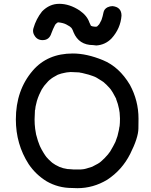

<svg xmlns="http://www.w3.org/2000/svg" viewBox="-20 -978 790 1005"><path d="M403 -91 413 -92Q423 -92 462 -105Q499 -123 509 -133Q527 -148 548 -173V-174L556 -184Q574 -214 584 -235L595 -266Q605 -306 605 -314Q605 -316 606 -317Q608 -332 608 -358Q607 -393 603 -408Q598 -434 588 -459V-461L580 -476Q571 -494 559 -511H558V-512L552 -519Q537 -536 521 -549L512 -555Q480 -576 471 -578H470L469 -579Q449 -587 410 -596Q396 -598 395 -599L350 -601L329 -599L319 -597Q301 -594 283 -587L281 -586Q269 -580 258 -573L249 -567Q248 -567 247 -565Q234 -557 214 -532L213 -531Q210 -528 208 -524L198 -509L185 -482Q178 -466 173 -449Q164 -415 164 -403L163 -402L161 -353Q161 -328 164 -304L169 -274Q179 -236 187 -218L190 -211Q198 -194 208 -178L219 -161H220V-160L223 -156Q235 -142 249 -130L255 -125Q270 -114 286 -107L292 -104Q308 -97 334 -93H337Q344 -92 352 -92Q360 -92 364 -91ZM385 7 356 6Q285 6 224 -29Q167 -64 130 -119Q63 -223 63 -353Q63 -506 152 -609Q229 -698 361 -698Q434 -698 519 -663Q604 -628 660 -534Q705 -451 705 -357Q705 -355 704.5 -306Q704 -257 661.5 -172.5Q619 -88 541 -37Q468 7 385 7ZM484 -740Q479 -740 467 -742Q393 -742 365 -809Q357 -832 349 -836Q349 -838 327 -850Q312 -858 286 -861Q281 -861 277 -857Q268 -849 268 -847Q257 -826 249 -804Q238 -768 203 -768Q174 -768 160 -793Q153 -804 153 -817Q153 -823 155 -830Q169 -879 200 -918Q239 -958 290 -958Q344 -958 397 -923Q436 -896 448 -860L456 -843Q458 -842 460.5 -841.5Q463 -841 464 -840Q474 -838 485 -838Q485 -840 489 -840Q491 -843 493.5 -845Q496 -847 496.5 -848Q497 -849 498 -849.5Q499 -850 500 -852Q510 -870 510.5 -872Q511 -874 512 -876Q518 -893 521.5 -912Q525 -931 543 -940Q556 -946 569 -946Q616 -941 616 -896Q611 -829 564 -777Q531 -743 484 -740Z"/></svg>

Font: Bad Comic
Style: Regular
Weight: 400
Designer: GGBotNet
Foundry: f0n7
Version: 0.9